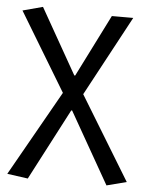

<svg xmlns="http://www.w3.org/2000/svg" viewBox="-54 -601 653 858"><g transform="rotate(5 272.5 -172.0)"><path d="M103 213 10 200 226 -182 14 -533 104 -557 270 -264H274L414 -543H510L317 -184L545 190L456 213L274 -107H270Z"/></g></svg>

Font: Noto Sans HK
Style: Regular
Weight: 400
Designer: Ryoko NISHIZUKA 西塚涼子 (kana, bopomofo & ideographs); Paul D. Hunt (Latin, Greek & Cyrillic); Sandoll Communications 산돌커뮤니
Foundry: Adobe
Version: Version 2.004-H2;hotconv 1.0.118;makeotfexe 2.5.65603